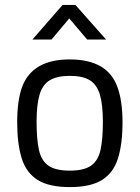

<svg xmlns="http://www.w3.org/2000/svg" viewBox="-20 -752 569 782"><path d="M70 -398Q112 -510 264 -510Q418 -510 458 -398Q479 -342 479 -254Q479 -166 460.5 -107Q442 -48 395.5 -19Q349 10 264.5 10Q180 10 133.5 -19Q87 -48 68.5 -107Q50 -166 50 -254Q50 -342 70 -398ZM264 -57Q322 -57 351 -77.5Q380 -98 389.5 -142Q399 -186 399 -255.5Q399 -325 387 -366Q375 -407 346 -425Q317 -443 264.5 -443Q212 -443 182.5 -425Q153 -407 141 -366Q129 -325 129 -255.5Q129 -186 138.5 -142Q148 -98 177 -77.5Q206 -57 264 -57ZM112 -591 235 -732H287L412 -591H335L262 -677L190 -591Z"/></svg>

Font: Cairo-CLs
Style: CLs-Regular
Weight: 400
Version: Version 3.130;gftools[0.9.24]